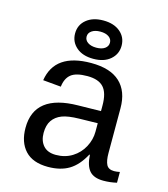

<svg xmlns="http://www.w3.org/2000/svg" viewBox="-113 -844 827 943"><g transform="rotate(15 300.0 -372.5)"><path d="M537.6 -54.2Q550.3 -54.2 566.4 -57.6V-2.9Q533.2 4.9 498.5 4.9Q449.7 4.9 427.5 -20.8Q405.3 -46.4 402.3 -101.1H399.4Q367.7 -42 324.5 -16.1Q281.2 9.8 217.8 9.8Q140.6 9.8 101.6 -32.2Q62.5 -74.2 62.5 -147.5Q62.5 -317.9 284.2 -320.3L399.4 -322.3V-351.1Q399.4 -415 373.5 -443.1Q347.7 -471.2 291 -471.2Q233.4 -471.2 208 -450.7Q182.6 -430.2 177.7 -387.2L85.9 -395.5Q108.4 -538.1 292.5 -538.1Q390.1 -538.1 439.2 -492.4Q488.3 -446.8 488.3 -360.4V-132.8Q488.3 -93.8 498.5 -74Q508.8 -54.2 537.6 -54.2ZM240.2 -57.1Q287.1 -57.1 323.2 -79.6Q359.4 -102.1 379.4 -139.6Q399.4 -177.2 399.4 -217.3V-260.7L306.6 -258.8Q249 -257.8 218.8 -246.1Q188.5 -234.4 171.6 -210.2Q154.8 -186 154.8 -146Q154.8 -106 176.5 -81.5Q198.2 -57.1 240.2 -57.1ZM414.1 -658.2Q414.1 -615.7 382.1 -588.1Q350.1 -560.5 295.9 -560.5Q241.2 -560.5 209.5 -588.1Q177.7 -615.7 177.7 -658.2Q177.7 -701.7 210.2 -728.5Q242.7 -755.4 295.9 -755.4Q350.1 -755.4 382.1 -728.3Q414.1 -701.2 414.1 -658.2ZM355 -658.2Q355 -676.3 339.1 -687.5Q323.2 -698.7 295.9 -698.7Q269 -698.7 252.7 -687.5Q236.3 -676.3 236.3 -658.2Q236.3 -639.6 252.7 -628.4Q269 -617.2 295.9 -617.2Q323.2 -617.2 339.1 -628.4Q355 -639.6 355 -658.2Z"/></g></svg>

Font: Cousine
Style: Regular
Weight: 400
Monospace: yes
Designer: Steve Matteson
Foundry: Monotype Imaging Inc.
Version: Version 1.21